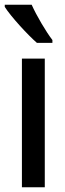

<svg xmlns="http://www.w3.org/2000/svg" viewBox="-30 -786 271 806"><path d="M103 -766H-10V-757C16 -716 87 -639 125 -606H190V-618C163 -653 123 -721 103 -766ZM158 0V-540H62V0Z"/></svg>

Font: Noto Sans Khmer ExtraCondensed Medium
Style: Regular
Weight: 500
Width: 2
Designer: Danh Hong and the Monotype Design Team
Foundry: Monotype Imaging Inc.
Version: Version 2.004